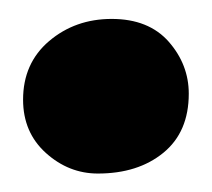

<svg xmlns="http://www.w3.org/2000/svg" viewBox="-20 -474 230 208"><path d="M86 -286Q54.5 -286 29.8 -308.2Q5 -330.5 5 -366Q5 -405.5 33.2 -429.5Q61.5 -453.5 101 -453.5Q141 -453.5 162.8 -428.8Q184.5 -404 184.5 -372.5Q184.5 -331 157 -308.5Q129.5 -286 86 -286Z"/></svg>

Font: Merriweather 72pt Black
Style: Regular
Weight: 900
Version: Version 2.100